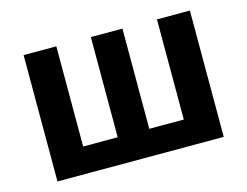

<svg xmlns="http://www.w3.org/2000/svg" viewBox="-82 -691 1058 822"><g transform="rotate(-15 447.5 -280.0)"><path d="M79 0H816V-560H670V-116H517V-560H377V-116H224V-560H79Z"/></g></svg>

Font: Noto Sans TC
Style: Bold
Weight: 700
Designer: Ryoko NISHIZUKA 西塚涼子 (kana, bopomofo & ideographs); Paul D. Hunt (Latin, Greek & Cyrillic); Sandoll Communications 산돌커뮤니
Foundry: Adobe
Version: Version 2.004;hotconv 1.0.118;makeotfexe 2.5.65603